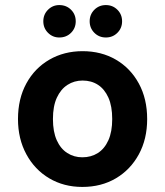

<svg xmlns="http://www.w3.org/2000/svg" viewBox="-20 -726 652 758"><path d="M305 12Q232 12 174.5 -22Q117 -56 84 -117Q51 -178 51 -256Q51 -336 84 -396.5Q117 -457 175 -490.5Q233 -524 306 -524Q380 -524 437.5 -490.5Q495 -457 528 -396.5Q561 -336 561 -256Q561 -177 528 -116.5Q495 -56 437.5 -22Q380 12 305 12ZM305 -105Q340 -105 366.5 -122Q393 -139 408 -172.5Q423 -206 423 -256Q423 -307 408 -340.5Q393 -374 367 -391Q341 -408 306 -408Q273 -408 246.5 -391Q220 -374 204.5 -340.5Q189 -307 189 -256Q189 -206 204 -172.5Q219 -139 245.5 -122Q272 -105 305 -105ZM214 -578Q188 -578 169.5 -596.5Q151 -615 151 -642Q151 -669 169.5 -687.5Q188 -706 214 -706Q242 -706 260.5 -687.5Q279 -669 279 -642Q279 -615 260.5 -596.5Q242 -578 214 -578ZM398 -578Q371 -578 352.5 -596.5Q334 -615 334 -642Q334 -669 352.5 -687.5Q371 -706 398 -706Q425 -706 443.5 -687.5Q462 -669 462 -642Q462 -615 443.5 -596.5Q425 -578 398 -578Z"/></svg>

Font: DM Sans 12pt
Style: Bold
Weight: 700
Version: Version 4.004;gftools[0.9.30]